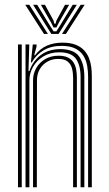

<svg xmlns="http://www.w3.org/2000/svg" viewBox="-20 -787 459 807"><path d="M350.3 0V-464.8Q350.3 -486.9 346.5 -509.7Q342.7 -532.4 331.3 -551.6Q319.9 -570.8 297.6 -582.5Q275.2 -594.2 238.2 -594.2Q194.7 -594.2 163.1 -575.5Q131.6 -556.8 113.5 -524.6H109.8L117.8 -600H133.6L133.7 -591.8L123.7 -554.8H127.2Q148.3 -582.5 177.2 -595.1Q206.1 -607.7 242.4 -607.7Q275 -607.7 297.1 -599.2Q319.2 -590.7 332.9 -576.1Q346.6 -561.5 353.8 -543.2Q361 -525 363.5 -505.3Q365.9 -485.6 365.9 -466.9V0ZM55.6 0V-600H71.4V0ZM118.9 0V-450Q118.9 -477.4 132.3 -500.8Q145.7 -524.2 169.8 -538.5Q194 -552.8 226 -552.8Q251 -552.8 266.3 -544.8Q281.6 -536.8 289.6 -523.5Q297.5 -510.2 300.3 -493.8Q303.1 -477.4 303.1 -460.5V0H287.3V-459.8Q287.3 -480.7 282.7 -498.8Q278.2 -516.9 264.6 -528.1Q251 -539.4 224.1 -539.4Q199 -539.4 178.9 -527.8Q158.8 -516.2 147.1 -496.2Q135.5 -476.3 135.4 -451.1L134.8 0ZM87.3 0V-600H103.1L99.7 -488.2H103.5Q118.3 -531.4 152 -556.1Q185.7 -580.8 233.9 -580.5Q290.6 -580.2 312.6 -549.5Q334.5 -518.8 334.5 -464V0H318.7V-462.6Q318.7 -513.2 298.9 -540.2Q279.2 -567.2 229.5 -567.2Q190.8 -567.2 162.6 -550.1Q134.3 -533 118.9 -506.1Q103.5 -479.1 103.5 -449.2V0ZM86.2 -766.8H103.1L181.4 -644.4H164.9ZM119.2 -766.8H136.4L189.6 -679.6L205.2 -655.4H217L232.4 -679.6L285.6 -766.8H302.8L226.2 -644.4H195.8ZM151.8 -766.8H169L205.1 -700.3L208.5 -687.6H213.7L217 -700.3L253.3 -766.8H270.5L227.1 -691.6L217.2 -671.5H205L195.1 -691.6ZM318.9 -766.8H335.7L257.1 -644.4H240.6Z"/></svg>

Font: Big Shoulders Inline Text Thin
Style: Regular
Weight: 100
Designer: Patric King
Foundry: XO Type Co
Version: Version 2.002